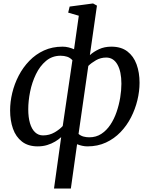

<svg xmlns="http://www.w3.org/2000/svg" viewBox="-20 -837 866 1111"><path d="M292.5 254 334 -43.5Q319.5 -30 299 -17.8Q278.5 -5.5 253.2 2.2Q228 10 198.5 10Q142.5 10 107 -17.8Q71.5 -45.5 55 -92.5Q38.5 -139.5 38.5 -198.5Q38.5 -248 51 -299.8Q63.5 -351.5 88.2 -399.2Q113 -447 149.8 -485Q186.5 -523 234.5 -545Q282.5 -567 342 -567Q359.5 -567 376.5 -562.8Q393.5 -558.5 408.5 -552L436 -746L374.5 -764L383 -799L518.5 -817L541 -804.5L500 -518Q522 -538 553.2 -552.5Q584.5 -567 624.5 -567Q681 -567 717 -539.5Q753 -512 770.2 -464.8Q787.5 -417.5 787.5 -358Q787.5 -309 775 -257.2Q762.5 -205.5 738.2 -158Q714 -110.5 677.5 -72.5Q641 -34.5 593 -12.2Q545 10 486 10Q470.5 10 455 6.5Q439.5 3 426 -2.5L390 254ZM343 -108 399 -488.5Q386 -503 368.5 -508.8Q351 -514.5 330.5 -514.5Q282 -514.5 246.2 -484.5Q210.5 -454.5 187.8 -407.2Q165 -360 154.2 -306.2Q143.5 -252.5 143.5 -204.5Q143.5 -158 153.5 -124Q163.5 -90 182.8 -71.8Q202 -53.5 229 -53.5Q266 -53.5 296.2 -71.2Q326.5 -89 343 -108ZM491 -455.5 434.5 -62Q447.5 -51 463.2 -46.8Q479 -42.5 497 -42.5Q536 -42.5 566.2 -62.2Q596.5 -82 618.5 -115Q640.5 -148 654.5 -188.8Q668.5 -229.5 675.5 -272Q682.5 -314.5 682.5 -352.5Q682.5 -423 659.5 -463.5Q636.5 -504 594.5 -504Q562.5 -504 535.5 -488.5Q508.5 -473 491 -455.5Z"/></svg>

Font: Merriweather 20pt
Style: Italic
Weight: 400
Italic angle: -7.8°
Version: Version 2.101